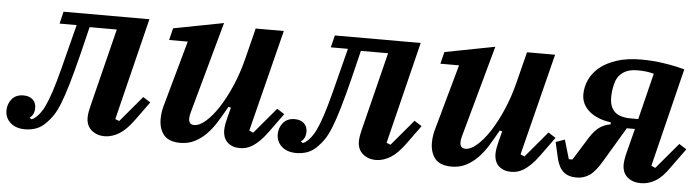

<svg xmlns="http://www.w3.org/2000/svg" viewBox="-67 -686 3101 851"><g transform="rotate(5 1484.0 -261.0)"><path d="M62 12Q21 12 -3 -9.5Q-27 -31 -27 -64Q-27 -93 -9 -115Q9 -137 43 -137Q69 -137 84 -123Q99 -109 99 -86Q99 -56 78 -41L86 -35Q96 -36 112 -52Q123 -63 133.5 -80Q144 -97 156.5 -129Q169 -161 183.5 -211.5Q198 -262 217 -339L250 -468H174L187 -522H569L457 -68L475 -61L572 -176L605 -155L544 -71Q511 -26 480.5 -7.5Q450 11 418 12Q395 12 379 5Q363 -2 353 -12.5Q343 -23 338.5 -36Q334 -49 334 -62Q334 -75 336.5 -89.5Q339 -104 342 -115L429 -464H308L279 -345Q258 -261 242 -206.5Q226 -152 212 -117Q198 -82 184.5 -62Q171 -42 156 -27Q135 -5 111.5 3.5Q88 12 62 12Z M753 12Q702 12 679.5 -15Q657 -42 657 -87Q657 -120 669 -158L747 -438H664L677 -491L900 -534L787 -125Q783 -110 783 -99Q783 -72 808 -72Q830 -72 858 -96Q886 -120 913.5 -162Q941 -204 966 -261.5Q991 -319 1008 -387L1042 -522H1167L1053 -69L1071 -61L1168 -176L1201 -155L1140 -71Q1121 -45 1104.5 -29Q1088 -13 1073.5 -4Q1059 5 1045.5 8.5Q1032 12 1019 12Q997 12 982.5 5.5Q968 -1 959 -11Q950 -21 946 -34Q942 -47 942 -60Q942 -74 945 -90Q948 -106 951 -117L963 -163L952 -166Q932 -130 912 -97.5Q892 -65 868.5 -41Q845 -17 816.5 -2.5Q788 12 753 12Z M1269 12Q1228 12 1204 -9.5Q1180 -31 1180 -64Q1180 -93 1198 -115Q1216 -137 1250 -137Q1276 -137 1291 -123Q1306 -109 1306 -86Q1306 -56 1285 -41L1293 -35Q1303 -36 1319 -52Q1330 -63 1340.5 -80Q1351 -97 1363.5 -129Q1376 -161 1390.5 -211.5Q1405 -262 1424 -339L1457 -468H1381L1394 -522H1776L1664 -68L1682 -61L1779 -176L1812 -155L1751 -71Q1718 -26 1687.5 -7.5Q1657 11 1625 12Q1602 12 1586 5Q1570 -2 1560 -12.5Q1550 -23 1545.5 -36Q1541 -49 1541 -62Q1541 -75 1543.5 -89.5Q1546 -104 1549 -115L1636 -464H1515L1486 -345Q1465 -261 1449 -206.5Q1433 -152 1419 -117Q1405 -82 1391.5 -62Q1378 -42 1363 -27Q1342 -5 1318.5 3.5Q1295 12 1269 12Z M1960 12Q1909 12 1886.5 -15Q1864 -42 1864 -87Q1864 -120 1876 -158L1954 -438H1871L1884 -491L2107 -534L1994 -125Q1990 -110 1990 -99Q1990 -72 2015 -72Q2037 -72 2065 -96Q2093 -120 2120.5 -162Q2148 -204 2173 -261.5Q2198 -319 2215 -387L2249 -522H2374L2260 -69L2278 -61L2375 -176L2408 -155L2347 -71Q2328 -45 2311.5 -29Q2295 -13 2280.5 -4Q2266 5 2252.5 8.5Q2239 12 2226 12Q2204 12 2189.5 5.5Q2175 -1 2166 -11Q2157 -21 2153 -34Q2149 -47 2149 -60Q2149 -74 2152 -90Q2155 -106 2158 -117L2170 -163L2159 -166Q2139 -130 2119 -97.5Q2099 -65 2075.5 -41Q2052 -17 2023.5 -2.5Q1995 12 1960 12Z M2516 12Q2479 12 2457.5 -6.5Q2436 -25 2426 -67L2410 -137L2450 -151L2475 -66H2491L2544 -151Q2567 -191 2589.5 -210.5Q2612 -230 2646 -236V-245Q2585 -253 2549.5 -283.5Q2514 -314 2514 -358Q2514 -392 2528.5 -423.5Q2543 -455 2572.5 -479.5Q2602 -504 2648 -519Q2694 -534 2757 -534Q2807 -534 2857.5 -526.5Q2908 -519 2950 -507L2842 -69L2860 -61L2957 -176L2990 -155L2929 -71Q2897 -24 2866 -6Q2835 12 2803 12Q2780 12 2764 5.5Q2748 -1 2738 -11.5Q2728 -22 2723.5 -35Q2719 -48 2719 -62Q2719 -74 2721.5 -89Q2724 -104 2727 -115L2755 -225H2719L2629 -74Q2600 -24 2574 -6Q2548 12 2516 12ZM2817 -476Q2800 -481 2782.5 -483Q2765 -485 2743 -485Q2703 -485 2678 -466.5Q2653 -448 2645 -413Q2638 -382 2638 -356Q2638 -313 2661 -291.5Q2684 -270 2734 -270H2766Z"/></g></svg>

Font: IBM Plex Serif SmBld
Style: Italic
Weight: 600
Italic angle: -14°
Designer: Mike Abbink, Paul van der Laan, Pieter van Rosmalen
Foundry: Bold Monday
Version: Version 3.001